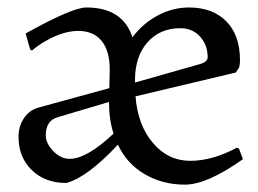

<svg xmlns="http://www.w3.org/2000/svg" viewBox="-20 -484 693 516"><path d="M538.1 -330.1Q538.1 -363.3 517.6 -385.7Q497.1 -408.2 464.8 -408.2Q409.7 -408.2 376.2 -370.1Q342.8 -332 342.8 -269V-262.2L518.1 -312Q538.1 -317.9 538.1 -330.1ZM103 -120.1Q103 -99.1 123 -78.1Q143.1 -57.1 167 -57.1Q213.4 -57.1 285.2 -125Q272.9 -162.1 272.9 -210L134.8 -168.9Q103 -159.7 103 -120.1ZM29.8 -116.2Q29.8 -145 44.4 -166.5Q59.1 -188 83 -194.8L273.9 -247.1L274.9 -296.9Q274.9 -347.7 252.9 -374.3Q231 -400.9 190.4 -400.9Q149.9 -400.9 103 -374Q83 -362.8 65.9 -348.1L61 -351.1L48.8 -394Q174.3 -463.9 211.9 -463.9Q310.1 -463.9 335.9 -383.8Q364.7 -421.9 404.8 -442.9Q444.8 -463.9 487.8 -463.9Q551.8 -463.9 588.4 -426.5Q625 -389.2 625 -321.8Q625 -314.9 623 -303.2L613.8 -289.1L344.2 -225.1Q350.1 -147.9 390.9 -99.9Q431.6 -51.8 491.2 -51.8Q550.8 -51.8 616.2 -86.9L622.1 -85L632.8 -56.2Q536.6 12.2 476.6 12.2Q417 12.2 368.9 -15.9Q320.8 -43.9 296.9 -95.2Q214.8 -7.3 158.2 7.8Q101.1 7.8 65.4 -26.9Q29.8 -61.5 29.8 -116.2Z"/></svg>

Font: Alegreya-Regular
Style: Regular
Weight: 400
Designer: Juan Pablo del Peral
Foundry: Juan Pablo del Peral
Version: Version 1.003